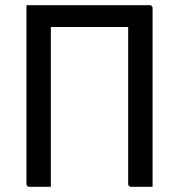

<svg xmlns="http://www.w3.org/2000/svg" viewBox="-20 -720 690 740"><path d="M176 0Q156 0 135 0Q114 0 93 0Q88 0 85 -3Q82 -6 82 -11Q82 -95 82 -181.5Q82 -268 82 -355.5Q82 -443 82 -530Q82 -617 82 -700L185 -656L176 -637Q176 -600 176 -561.5Q176 -523 176 -486Q176 -422 176 -358.5Q176 -295 176 -231Q176 -167 176 -99Q176 -73 176 -48Q176 -23 176 0ZM568 0Q547 0 526.5 0Q506 0 485 0Q482 0 479.5 -1.5Q477 -3 475.5 -5Q474 -7 474 -11Q474 -86 474 -162Q474 -238 474 -313.5Q474 -389 474 -465Q474 -541 474 -616H160Q137 -616 121 -625.5Q105 -635 95.5 -654Q86 -673 82 -700H557Q561 -700 563 -698.5Q565 -697 566.5 -695Q568 -693 568 -689Q568 -617 568 -544Q568 -471 568 -398.5Q568 -326 568 -253Q568 -180 568 -108Q568 -81 568 -54Q568 -27 568 0Z"/></svg>

Font: Recursive
Style: Regular
Weight: 400
Version: Version 1.085